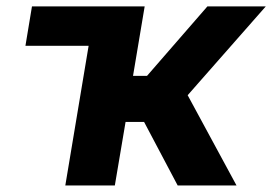

<svg xmlns="http://www.w3.org/2000/svg" viewBox="-20 -565 830 585"><path d="M179 0 250 -425.4H57.5L77.4 -545.5H420.8L385.3 -333.8H427.9L611.9 -545.5H789.8L551.8 -274.9L700.6 0H521.3L419 -193.5H362.6L329.9 0Z"/></svg>

Font: Karasuma Gothic
Style: Bold Italic
Weight: 700
Italic angle: 9.39998°
Designer: Rasmus Andersson / Ryoko Nishizuka
Foundry: Genbu
Version: Version 1.00